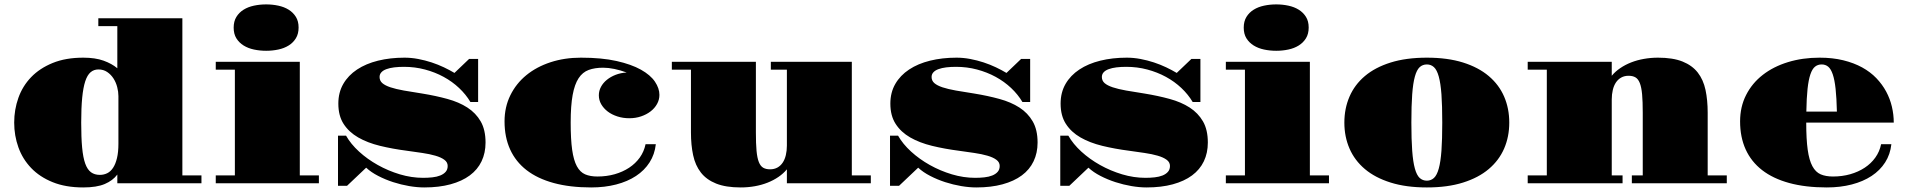

<svg xmlns="http://www.w3.org/2000/svg" viewBox="-20 -820 8537 859"><path d="M43.5 -271.5Q43.5 -329.6 62.3 -382.3Q81.1 -435.1 119.4 -474.9Q157.7 -514.6 215.8 -538.3Q273.9 -562 352.5 -562Q406.2 -562 443.4 -548.6Q480.5 -535.2 504.9 -514.6V-703.1H419.9V-738.3H795.9V-35.2H881.3V0H504.9V-39.1Q484.9 -12.2 448.7 3.2Q412.6 18.6 352.5 18.6Q273.9 18.6 215.8 -4.9Q157.7 -28.3 119.4 -68.4Q81.1 -108.4 62.3 -160.9Q43.5 -213.4 43.5 -271.5ZM426.8 -37.6Q444.8 -37.6 460 -45.2Q475.1 -52.7 486.1 -69.6Q497.1 -86.4 503.4 -112.8Q509.8 -139.2 509.8 -177.2V-390.1Q509.8 -409.2 504.4 -430.2Q499 -451.2 487.8 -468.8Q476.6 -486.3 459.7 -497.8Q442.9 -509.3 420.4 -509.3Q399.9 -509.3 385.3 -496.8Q370.6 -484.4 361.3 -456.1Q352.1 -427.7 347.7 -382.6Q343.3 -337.4 343.3 -271.5Q343.3 -205.1 347.4 -160.2Q351.6 -115.2 361.3 -88.1Q371.1 -61 387.2 -49.3Q403.3 -37.6 426.8 -37.6Z M1170.9 -592.8Q1142.6 -592.8 1116.2 -598.4Q1089.8 -604 1069.8 -616.5Q1049.8 -628.9 1037.6 -648.4Q1025.4 -668 1025.4 -696.3Q1025.4 -724.6 1037.6 -744.4Q1049.8 -764.2 1069.8 -776.6Q1089.8 -789.1 1116.2 -794.7Q1142.6 -800.3 1170.9 -800.3Q1198.7 -800.3 1225.1 -794.7Q1251.5 -789.1 1271.5 -776.6Q1291.5 -764.2 1303.7 -744.6Q1315.9 -725.1 1315.9 -696.8Q1315.9 -668.5 1303.7 -648.7Q1291.5 -628.9 1271.5 -616.5Q1251.5 -604 1225.1 -598.4Q1198.7 -592.8 1170.9 -592.8ZM945.3 -35.2H1030.8V-508.3H945.3V-543.5H1321.3V-35.2H1406.7V0H945.3Z M1492.2 -212.9H1528.3Q1549.3 -175.8 1586.4 -141.8Q1623.5 -107.9 1670.2 -81.8Q1716.8 -55.7 1769 -40Q1821.3 -24.4 1873 -24.4Q1894.5 -24.4 1914.6 -26.6Q1934.6 -28.8 1949.7 -34.9Q1964.8 -41 1973.9 -51.3Q1982.9 -61.5 1982.9 -77.6Q1982.9 -94.2 1968 -105.2Q1953.1 -116.2 1927.7 -123.5Q1902.3 -130.9 1869.4 -135.7Q1836.4 -140.6 1800.8 -145.5Q1736.3 -153.8 1680.2 -167.5Q1624 -181.2 1582.5 -205.1Q1541 -229 1517.3 -265.6Q1493.7 -302.2 1493.7 -356.4Q1493.7 -406.2 1515.9 -444.6Q1538.1 -482.9 1577.6 -509Q1617.2 -535.2 1671.4 -548.6Q1725.6 -562 1789.6 -562Q1819.8 -562 1850.8 -556.2Q1881.8 -550.3 1910.9 -540.8Q1939.9 -531.2 1966.1 -518.8Q1992.2 -506.3 2013.2 -493.7L2078.6 -556.2H2119.1V-363.8H2084.5Q2064.5 -397.5 2033.9 -426.3Q2003.4 -455.1 1964.8 -476.1Q1926.3 -497.1 1881.3 -509Q1836.4 -521 1787.6 -521Q1763.7 -521 1743.7 -518.6Q1723.6 -516.1 1709 -510.7Q1694.3 -505.4 1686.3 -496.6Q1678.2 -487.8 1678.2 -475.6Q1678.2 -459 1690.4 -448.2Q1702.6 -437.5 1726.8 -429.4Q1751 -421.4 1786.6 -415Q1822.3 -408.7 1869.6 -401.4Q1929.7 -391.6 1981.4 -377.4Q2033.2 -363.3 2071 -338.9Q2108.9 -314.5 2130.6 -276.9Q2152.3 -239.3 2152.3 -182.1Q2152.3 -135.7 2134.5 -98.4Q2116.7 -61 2081.8 -35.2Q2046.9 -9.3 1995.6 4.6Q1944.3 18.6 1877.9 18.6Q1846.7 18.6 1810.5 12.5Q1774.4 6.3 1739 -5.1Q1703.6 -16.6 1671.9 -33Q1640.1 -49.3 1618.2 -69.8L1532.7 11.2H1492.2Z M2237.3 -276.9Q2237.3 -340.8 2263.2 -393.6Q2289.1 -446.3 2334.7 -483.6Q2380.4 -521 2442.9 -541.5Q2505.4 -562 2579.1 -562Q2671.9 -562 2738.3 -547.1Q2804.7 -532.2 2847.4 -508.3Q2890.1 -484.4 2910.2 -454.6Q2930.2 -424.8 2930.2 -395.5Q2930.2 -374 2919.7 -355Q2909.2 -335.9 2890.9 -321.8Q2872.6 -307.6 2848.1 -299.3Q2823.7 -291 2795.4 -291Q2767.1 -291 2742.2 -299.1Q2717.3 -307.1 2699 -321Q2680.7 -335 2669.9 -353.5Q2659.2 -372.1 2659.2 -393.6Q2659.2 -413.6 2668.7 -431.4Q2678.2 -449.2 2695.1 -462.9Q2711.9 -476.6 2734.6 -485.4Q2757.3 -494.1 2783.7 -495.6Q2755.9 -505.9 2728.8 -511.5Q2701.7 -517.1 2678.7 -517.1Q2641.1 -517.1 2613.8 -507.1Q2586.4 -497.1 2568.6 -470Q2550.8 -442.9 2542 -395Q2533.2 -347.2 2533.2 -271.5Q2533.2 -196.8 2539.8 -149.9Q2546.4 -103 2560.8 -76.4Q2575.2 -49.8 2597.9 -40Q2620.6 -30.3 2652.8 -30.3Q2693.8 -30.3 2730 -40.5Q2766.1 -50.8 2794.7 -69.6Q2823.2 -88.4 2842.3 -115Q2861.3 -141.6 2868.2 -174.8H2914.1Q2909.2 -129.4 2886.2 -93.5Q2863.3 -57.6 2825.4 -32.7Q2787.6 -7.8 2736.6 5.4Q2685.5 18.6 2625 18.6Q2529.8 18.6 2457.3 -1.2Q2384.8 -21 2335.9 -58.8Q2287.1 -96.7 2262.2 -151.6Q2237.3 -206.5 2237.3 -276.9Z M3071.3 -508.3H2985.8V-543.5H3361.8V-227.5Q3361.8 -177.2 3364.7 -145.3Q3367.7 -113.3 3375 -95Q3382.3 -76.7 3394.5 -69.6Q3406.7 -62.5 3425.3 -62.5Q3443.8 -62.5 3458 -70.3Q3472.2 -78.1 3481.7 -92.3Q3491.2 -106.4 3495.8 -126Q3500.5 -145.5 3500.5 -168.5V-508.3H3428.7V-543.5H3791V-35.2H3876V0H3500.5V-62.5Q3484.9 -43.5 3462.6 -28.3Q3440.4 -13.2 3413.8 -2.7Q3387.2 7.8 3356.7 13.2Q3326.2 18.6 3293.9 18.6Q3227.1 18.6 3183.8 1.2Q3140.6 -16.1 3115.7 -48.1Q3090.8 -80.1 3081.1 -125.5Q3071.3 -170.9 3071.3 -227.5Z M3961.9 -212.9H3998Q4019 -175.8 4056.2 -141.8Q4093.3 -107.9 4139.9 -81.8Q4186.5 -55.7 4238.8 -40Q4291 -24.4 4342.8 -24.4Q4364.3 -24.4 4384.3 -26.6Q4404.3 -28.8 4419.4 -34.9Q4434.6 -41 4443.6 -51.3Q4452.6 -61.5 4452.6 -77.6Q4452.6 -94.2 4437.7 -105.2Q4422.9 -116.2 4397.5 -123.5Q4372.1 -130.9 4339.1 -135.7Q4306.2 -140.6 4270.5 -145.5Q4206.1 -153.8 4149.9 -167.5Q4093.8 -181.2 4052.2 -205.1Q4010.7 -229 3987.1 -265.6Q3963.4 -302.2 3963.4 -356.4Q3963.4 -406.2 3985.6 -444.6Q4007.8 -482.9 4047.4 -509Q4086.9 -535.2 4141.1 -548.6Q4195.3 -562 4259.3 -562Q4289.6 -562 4320.6 -556.2Q4351.6 -550.3 4380.6 -540.8Q4409.7 -531.2 4435.8 -518.8Q4461.9 -506.3 4482.9 -493.7L4548.3 -556.2H4588.9V-363.8H4554.2Q4534.2 -397.5 4503.7 -426.3Q4473.1 -455.1 4434.6 -476.1Q4396 -497.1 4351.1 -509Q4306.2 -521 4257.3 -521Q4233.4 -521 4213.4 -518.6Q4193.4 -516.1 4178.7 -510.7Q4164.1 -505.4 4156 -496.6Q4147.9 -487.8 4147.9 -475.6Q4147.9 -459 4160.2 -448.2Q4172.4 -437.5 4196.5 -429.4Q4220.7 -421.4 4256.3 -415Q4292 -408.7 4339.4 -401.4Q4399.4 -391.6 4451.2 -377.4Q4502.9 -363.3 4540.8 -338.9Q4578.6 -314.5 4600.3 -276.9Q4622.1 -239.3 4622.1 -182.1Q4622.1 -135.7 4604.2 -98.4Q4586.4 -61 4551.5 -35.2Q4516.6 -9.3 4465.3 4.6Q4414.1 18.6 4347.7 18.6Q4316.4 18.6 4280.3 12.5Q4244.1 6.3 4208.7 -5.1Q4173.3 -16.6 4141.6 -33Q4109.9 -49.3 4087.9 -69.8L4002.4 11.2H3961.9Z M4723.6 -212.9H4759.8Q4780.8 -175.8 4817.9 -141.8Q4855 -107.9 4901.6 -81.8Q4948.2 -55.7 5000.5 -40Q5052.7 -24.4 5104.5 -24.4Q5126 -24.4 5146 -26.6Q5166 -28.8 5181.2 -34.9Q5196.3 -41 5205.3 -51.3Q5214.4 -61.5 5214.4 -77.6Q5214.4 -94.2 5199.5 -105.2Q5184.6 -116.2 5159.2 -123.5Q5133.8 -130.9 5100.8 -135.7Q5067.9 -140.6 5032.2 -145.5Q4967.8 -153.8 4911.6 -167.5Q4855.5 -181.2 4814 -205.1Q4772.5 -229 4748.8 -265.6Q4725.1 -302.2 4725.1 -356.4Q4725.1 -406.2 4747.3 -444.6Q4769.5 -482.9 4809.1 -509Q4848.6 -535.2 4902.8 -548.6Q4957 -562 5021 -562Q5051.3 -562 5082.3 -556.2Q5113.3 -550.3 5142.3 -540.8Q5171.4 -531.2 5197.5 -518.8Q5223.6 -506.3 5244.6 -493.7L5310.1 -556.2H5350.6V-363.8H5315.9Q5295.9 -397.5 5265.4 -426.3Q5234.9 -455.1 5196.3 -476.1Q5157.7 -497.1 5112.8 -509Q5067.9 -521 5019 -521Q4995.1 -521 4975.1 -518.6Q4955.1 -516.1 4940.4 -510.7Q4925.8 -505.4 4917.7 -496.6Q4909.7 -487.8 4909.7 -475.6Q4909.7 -459 4921.9 -448.2Q4934.1 -437.5 4958.3 -429.4Q4982.4 -421.4 5018.1 -415Q5053.7 -408.7 5101.1 -401.4Q5161.1 -391.6 5212.9 -377.4Q5264.6 -363.3 5302.5 -338.9Q5340.3 -314.5 5362.1 -276.9Q5383.8 -239.3 5383.8 -182.1Q5383.8 -135.7 5366 -98.4Q5348.1 -61 5313.2 -35.2Q5278.3 -9.3 5227.1 4.6Q5175.8 18.6 5109.4 18.6Q5078.1 18.6 5042 12.5Q5005.9 6.3 4970.5 -5.1Q4935.1 -16.6 4903.3 -33Q4871.6 -49.3 4849.6 -69.8L4764.2 11.2H4723.6Z M5689.9 -592.8Q5661.6 -592.8 5635.3 -598.4Q5608.9 -604 5588.9 -616.5Q5568.8 -628.9 5556.6 -648.4Q5544.4 -668 5544.4 -696.3Q5544.4 -724.6 5556.6 -744.4Q5568.8 -764.2 5588.9 -776.6Q5608.9 -789.1 5635.3 -794.7Q5661.6 -800.3 5689.9 -800.3Q5717.8 -800.3 5744.1 -794.7Q5770.5 -789.1 5790.5 -776.6Q5810.5 -764.2 5822.8 -744.6Q5835 -725.1 5835 -696.8Q5835 -668.5 5822.8 -648.7Q5810.5 -628.9 5790.5 -616.5Q5770.5 -604 5744.1 -598.4Q5717.8 -592.8 5689.9 -592.8ZM5464.4 -35.2H5549.8V-508.3H5464.4V-543.5H5840.3V-35.2H5925.8V0H5464.4Z M5994.6 -271.5Q5994.6 -334.5 6017.6 -387.7Q6040.5 -440.9 6086.4 -479.7Q6132.3 -518.6 6201.7 -540.3Q6271 -562 6363.8 -562Q6456.5 -562 6525.6 -540.3Q6594.7 -518.6 6640.6 -479.7Q6686.5 -440.9 6709.5 -387.7Q6732.4 -334.5 6732.4 -271.5Q6732.4 -208.5 6709.5 -155.5Q6686.5 -102.5 6640.6 -63.7Q6594.7 -24.9 6525.6 -3.2Q6456.5 18.6 6363.8 18.6Q6271 18.6 6201.7 -3.2Q6132.3 -24.9 6086.4 -63.7Q6040.5 -102.5 6017.6 -155.5Q5994.6 -208.5 5994.6 -271.5ZM6363.8 -11.7Q6382.3 -11.7 6395.5 -23.9Q6408.7 -36.1 6417 -65.9Q6425.3 -95.7 6429 -145.8Q6432.6 -195.8 6432.6 -271.5Q6432.6 -347.7 6429 -397.7Q6425.3 -447.8 6417 -477.5Q6408.7 -507.3 6395.5 -519.5Q6382.3 -531.7 6363.8 -531.7Q6344.7 -531.7 6331.5 -519.5Q6318.4 -507.3 6310.1 -477.5Q6301.8 -447.8 6298.1 -397.7Q6294.4 -347.7 6294.4 -271.5Q6294.4 -195.8 6298.1 -145.8Q6301.8 -95.7 6310.1 -65.9Q6318.4 -36.1 6331.5 -23.9Q6344.7 -11.7 6363.8 -11.7Z M6814.9 -35.2H6900.4V-508.3H6814.9V-543.5H7190.9V-481Q7206.5 -500 7228.8 -515.1Q7251 -530.3 7277.8 -540.8Q7304.7 -551.3 7335.2 -556.6Q7365.7 -562 7397.9 -562Q7464.4 -562 7507.6 -544.7Q7550.8 -527.3 7575.7 -495.4Q7600.6 -463.4 7610.4 -417.7Q7620.1 -372.1 7620.1 -315.9V-35.2H7705.6V0H7280.8V-35.2H7329.6V-315.9Q7329.6 -366.2 7326.7 -398.2Q7323.7 -430.2 7316.4 -448.5Q7309.1 -466.8 7296.9 -473.9Q7284.7 -481 7266.1 -481Q7247.6 -481 7233.4 -473.1Q7219.2 -465.3 7209.7 -451.2Q7200.2 -437 7195.6 -417.5Q7190.9 -397.9 7190.9 -375V-35.2H7239.3V0H6814.9Z M7765.1 -276.9Q7765.1 -342.3 7792 -395Q7818.8 -447.8 7866.5 -484.9Q7914.1 -522 7979.2 -542Q8044.4 -562 8120.6 -562Q8179.2 -562 8226.8 -550.3Q8274.4 -538.6 8311.3 -518.3Q8348.1 -498 8374.8 -470.2Q8401.4 -442.4 8418.7 -410.2Q8436 -377.9 8444.3 -342.5Q8452.6 -307.1 8452.6 -271.5H8061Q8061 -196.8 8067.6 -149.9Q8074.2 -103 8088.6 -76.4Q8103 -49.8 8125.7 -40Q8148.4 -30.3 8180.7 -30.3Q8221.7 -30.3 8257.8 -40.5Q8293.9 -50.8 8322.5 -69.6Q8351.1 -88.4 8370.1 -115Q8389.2 -141.6 8396 -174.8H8441.9Q8437 -129.4 8414.1 -93.5Q8391.1 -57.6 8353.3 -32.7Q8315.4 -7.8 8264.4 5.4Q8213.4 18.6 8152.8 18.6Q8057.6 18.6 7985.1 -1.2Q7912.6 -21 7863.8 -58.8Q7814.9 -96.7 7790 -151.6Q7765.1 -206.5 7765.1 -276.9ZM8198.2 -320.8Q8196.8 -381.8 8192.4 -422.4Q8188 -462.9 8179.7 -487.3Q8171.4 -511.7 8159.2 -521.7Q8147 -531.7 8129.9 -531.7Q8112.8 -531.7 8100.3 -521.7Q8087.9 -511.7 8079.6 -487.3Q8071.3 -462.9 8066.9 -422.4Q8062.5 -381.8 8061.5 -320.8Z"/></svg>

Font: GravitasOne
Style: Regular
Weight: 400
Designer: Riccardo De Franceschi
Foundry: Sorkin Type Co.
Version: Version 1.001